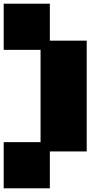

<svg xmlns="http://www.w3.org/2000/svg" viewBox="-20 -1020 561 1040"><path d="M0 0V-250H199.7V-750H0V-1000H250V-799.8H449.7V-199.7H250V0Z"/></svg>

Font: Minecraft five bold
Style: Regular
Weight: 400
Designer: AngelloENF2
Foundry: https://fontstruct.com
Version: Version 1.0